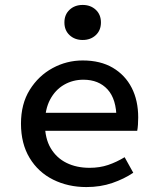

<svg xmlns="http://www.w3.org/2000/svg" viewBox="-20 -746 640 778"><path d="M330 12Q256 12 195.5 -18Q135 -48 100 -106Q65 -164 65 -245Q65 -325 100.5 -382Q136 -439 193 -470Q250 -501 315 -501Q387 -501 437 -471.5Q487 -442 513.5 -390.5Q540 -339 540 -270Q540 -255 539 -240.5Q538 -226 536 -216H134V-289H474L452 -265Q452 -344 416 -383.5Q380 -423 318 -423Q275 -423 239.5 -402.5Q204 -382 183 -342.5Q162 -303 162 -245Q162 -185 185.5 -145.5Q209 -106 249.5 -86Q290 -66 343 -66Q384 -66 418 -77.5Q452 -89 485 -109L520 -46Q483 -21 435 -4.5Q387 12 330 12ZM315 -584Q283 -584 262 -603.5Q241 -623 241 -655Q241 -687 262 -706.5Q283 -726 315 -726Q347 -726 368 -706.5Q389 -687 389 -655Q389 -623 368 -603.5Q347 -584 315 -584Z"/></svg>

Font: Source Code Pro ExtraLight Medium
Style: Regular
Weight: 500
Monospace: yes
Version: Version 1.018;hotconv 1.0.116;makeotfexe 2.5.65601